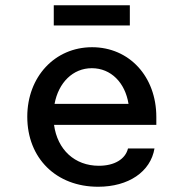

<svg xmlns="http://www.w3.org/2000/svg" viewBox="-20 -696 700 732"><path d="M354 16C470 16 554 -41 569 -130H468C458 -89 416 -64 357 -64C265 -64 199 -125 186 -220H576V-250C576 -404 473 -516 331 -516C189 -516 84 -403 84 -251C84 -93 194 16 354 16ZM185 -599H475V-676H185ZM188 -300C203 -381 258 -436 330 -436C403 -436 457 -381 470 -300Z"/></svg>

Font: Uncut Plan8
Style: Regular
Weight: 400
Designer: Kasper Nordkvist
Foundry: UNCUT.wtf
Version: Version 1.002;Glyphs 3.1.2 (3151)